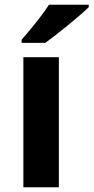

<svg xmlns="http://www.w3.org/2000/svg" viewBox="-20 -786 393 806"><path d="M169.9 -606C216.3 -638.7 318.8 -722.2 352.5 -755.9V-766.1H185.5C165 -733.4 127 -684.1 70.8 -619.1V-606ZM227.1 -545.9H78.1V0H227.1Z"/></svg>

Font: Open Sans bold
Style: Bold
Weight: 700
Foundry: Ascender Corporation
Version: Version 1.100;PS 001.100;hotconv 1.0.88;makeotf.lib2.5.64775